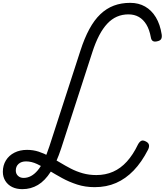

<svg xmlns="http://www.w3.org/2000/svg" viewBox="-30 -1308 1157 1349"><path d="M127 21Q86 21 55.5 6Q25 -9 7.5 -37Q-10 -65 -10 -101Q-10 -146 11.5 -181Q33 -216 71.5 -235.5Q110 -255 160 -255Q203 -255 241.5 -242.5Q280 -230 317 -209.5Q354 -189 391 -166.5Q428 -144 467.5 -123.5Q507 -103 551.5 -90.5Q596 -78 647 -78Q711 -78 764.5 -101.5Q818 -125 861.5 -173Q905 -221 939 -292Q949 -311 961.5 -318Q974 -325 995 -314Q1013 -305 1016.5 -290.5Q1020 -276 1010 -256Q965 -168 909 -110Q853 -52 785.5 -22.5Q718 7 635 7Q569 7 512 -11.5Q455 -30 406 -57Q357 -84 313.5 -110.5Q270 -137 230.5 -155.5Q191 -174 153 -174Q120 -174 100.5 -156.5Q81 -139 81 -110Q81 -87 96.5 -72.5Q112 -58 136 -58Q190 -58 234.5 -110.5Q279 -163 317 -280L535 -952Q563 -1039 597.5 -1103Q632 -1167 675 -1208Q718 -1249 770 -1268.5Q822 -1288 885 -1288Q944 -1288 989.5 -1262Q1035 -1236 1065 -1186.5Q1095 -1137 1106 -1066Q1109 -1045 1102 -1033.5Q1095 -1022 1075 -1018Q1056 -1013 1044.5 -1019.5Q1033 -1026 1030 -1045Q1020 -1100 998.5 -1135.5Q977 -1171 945.5 -1189Q914 -1207 872 -1207Q829 -1207 792 -1191Q755 -1175 724 -1142Q693 -1109 667 -1059.5Q641 -1010 619 -942L400 -266Q367 -165 326.5 -101.5Q286 -38 236.5 -8.5Q187 21 127 21Z"/></svg>

Font: Playwrite NL
Style: Regular
Weight: 400
Designer: Veronika Burian, José Scaglione
Foundry: TypeTogether
Version: Version 1.002